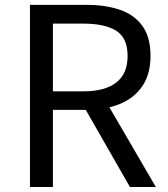

<svg xmlns="http://www.w3.org/2000/svg" viewBox="-20 -753 675 773"><path d="M100.6 0V-733.4H329.7Q404.8 -733.4 462.6 -713.6Q520.4 -693.9 553.2 -648.8Q586 -603.7 586 -527.7Q586 -454.7 553.2 -406.4Q520.4 -358.1 462.6 -334.5Q404.8 -310.8 329.7 -310.8H193V0ZM193 -385.3H316.3Q402.3 -385.3 448 -420.7Q493.7 -456.2 493.7 -527.7Q493.7 -600.2 448 -629.1Q402.3 -657.9 316.3 -657.9H193ZM503.2 0 311.1 -335.4 384 -383.5 607.5 0Z"/></svg>

Font: Noto Sans TC
Style: Regular
Weight: 100
Designer: Ryoko NISHIZUKA 西塚涼子 (kana, bopomofo & ideographs); Paul D. Hunt (Latin, Greek & Cyrillic); Sandoll Communications 산돌커뮤니
Foundry: Adobe
Version: Version 2.004;hotconv 1.0.118;makeotfexe 2.5.65603